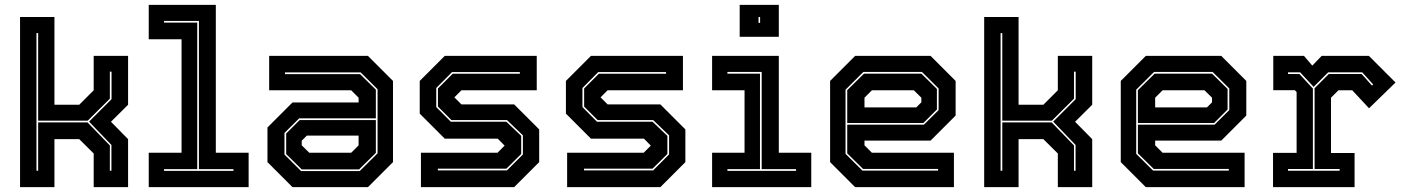

<svg xmlns="http://www.w3.org/2000/svg" viewBox="-20 -770 5777 790"><path d="M62.5 0V-700H204V-339H306L365.5 -398.5V-540H507V-339L436.5 -269L507 -197.5V0H365.5V-138.5L306 -197.5H204V0ZM130 -67.5H137V-266.5H340L432 -171.5V-67.5H438.5V-173.5L346.5 -269.5L439 -362V-475H432V-364L341 -273.5H137V-634H130Z M592 0V-141.5H727V-608.5H592V-750H868V-141.5H1003V0ZM655 -67H940.5V-74H798.5V-684H655V-677H791.5V-74H655Z M1183.5 0 1080.5 -103V-245.5L1183.5 -348.5H1455.5V-368L1425 -398.5H1087.5V-540H1494L1597 -437V-103L1494 0ZM1221.5 -73 1157.5 -136V-220.5L1213 -276H1526.5V-141L1457.5 -73ZM1219 -66H1460L1533.5 -139V-403L1464 -472H1152.5V-465H1461.5L1526.5 -401V-283H1211L1150.5 -223V-134ZM1252.5 -141.5H1425L1455.5 -172V-212H1242.5L1221.5 -191V-172Z M1712 0V-141.5H2027L2057.5 -172V-169.5L2028 -199.5H1810L1707 -302.5V-437L1810 -540H2188.5V-398.5H1878.5L1848 -368V-371L1878.5 -340.5H2095.5L2198.5 -237.5V-103L2095.5 0ZM1781.5 -69H2066L2131.5 -134.5V-213L2066 -276H1837.5L1782 -331.5V-406L1842.5 -466.5H2119V-473.5H1840L1775 -408V-329.5L1835 -269H2063.5L2124.5 -211V-136.5L2063.5 -76H1781.5Z M2313.5 0V-141.5H2628.5L2659 -172V-169.5L2629.5 -199.5H2411.5L2308.5 -302.5V-437L2411.5 -540H2790V-398.5H2480L2449.5 -368V-371L2480 -340.5H2697L2800 -237.5V-103L2697 0ZM2383 -69H2667.5L2733 -134.5V-213L2667.5 -276H2439L2383.5 -331.5V-406L2444 -466.5H2720.5V-473.5H2441.5L2376.5 -408V-329.5L2436.5 -269H2665L2726 -211V-136.5L2665 -76H2383Z M3023.5 -618.5V-750H3184.5V-618.5ZM3101 -676H3107.5V-700H3101ZM2910 0V-141.5H3043.5V-398.5H2910V-540H3184.5V-141.5H3318V0ZM2973 -67H3255.5V-74H3114V-474H2973V-467H3107V-74H2973Z M3809 -540 3912 -437V-294.5L3809 -191.5H3537V-172L3567.5 -141.5H3905V0H3498.5L3395.5 -103V-437L3498.5 -540ZM3771 -467 3835 -404V-319.5L3779.5 -264H3466V-399L3535 -467ZM3773.5 -474H3532.5L3459 -401V-137L3528.5 -68H3840V-75H3531L3466 -139V-257H3781.5L3842 -317V-406ZM3740 -398.5H3567.5L3537 -368V-328H3750L3771 -349V-368Z M4029.5 0V-700H4171V-339H4273L4332.5 -398.5V-540H4474V-339L4403.5 -269L4474 -197.5V0H4332.5V-138.5L4273 -197.5H4171V0ZM4097 -67.5H4104V-266.5H4307L4399 -171.5V-67.5H4405.5V-173.5L4313.5 -269.5L4406 -362V-475H4399V-364L4308 -273.5H4104V-634H4097Z M5005 -540 5108 -437V-294.5L5005 -191.5H4733V-172L4763.5 -141.5H5101V0H4694.5L4591.5 -103V-437L4694.5 -540ZM4967 -467 5031 -404V-319.5L4975.5 -264H4662V-399L4731 -467ZM4969.5 -474H4728.5L4655 -401V-137L4724.5 -68H5036V-75H4727L4662 -139V-257H4977.5L5038 -317V-406ZM4936 -398.5H4763.5L4733 -368V-328H4946L4967 -349V-368Z M5218 0V-141H5315V-391.5L5307.5 -399H5219V-540H5345.5L5379.5 -500L5418 -540H5612.5L5722 -430.5L5613 -324.5L5544 -398.5H5487L5456.5 -368V-140.5H5553.5V0ZM5279.5 -67.5H5492V-74.5H5389V-407L5447.5 -465.5H5582.5L5625 -418L5630 -422.5L5585 -472.5H5445L5385 -412.5L5329.5 -472.5H5279.5V-465.5H5326.5L5382 -405.5V-74.5H5279.5Z"/></svg>

Font: Tourney Thin ExtraBold
Style: Regular
Weight: 800
Version: Version 1.015